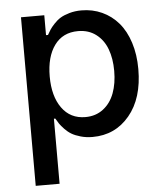

<svg xmlns="http://www.w3.org/2000/svg" viewBox="-53 -600 724 851"><g transform="rotate(-5 308.5 -174.5)"><path d="M71.4 204.5V-545.5H175.1V-457H183.9Q191.8 -470.9 197.8 -480.3Q203.8 -489.7 217.9 -504.8Q231.9 -519.9 247.2 -529.1Q262.4 -538.4 287.1 -545.5Q311.8 -552.6 340.6 -552.6Q389.9 -552.6 432 -533.4Q474.1 -514.2 504.6 -478.7Q535.2 -443.2 552.4 -389.9Q569.6 -336.6 569.6 -271.7Q569.6 -141.7 506 -65.5Q442.5 10.7 341.6 10.7Q313.2 10.7 288.9 3.7Q264.6 -3.2 248.8 -12.6Q233 -22 219.1 -36.6Q205.3 -51.1 198.3 -61.3Q191.4 -71.4 183.9 -84.9H177.6V204.5ZM175.4 -272.7Q175.4 -185 213.1 -132.5Q250.7 -79.9 317.8 -79.9Q364 -79.9 397.2 -105.5Q430.4 -131 446.4 -174.2Q462.4 -217.3 462.4 -272.7Q462.4 -327.8 446.6 -370Q430.8 -412.3 397.7 -437.3Q364.7 -462.4 317.8 -462.4Q249.6 -462.4 212.5 -411.2Q175.4 -360.1 175.4 -272.7Z"/></g></svg>

Font: TID UI Medium
Style: Regular
Weight: 500
Designer: The TID Project Authors
Foundry: Bakken & Bæck
Version: Version 1.001;hotconv 1.0.109;makeotfexe 2.5.65596